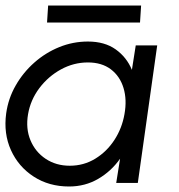

<svg xmlns="http://www.w3.org/2000/svg" viewBox="-27 -665 652 698"><path d="M466.5 -500H544.5L474 0H395.5L409.5 -88Q377.5 -42.5 330 -14.8Q282.5 13 224 13Q151 13 95.5 -23Q40 -59 12.8 -119.2Q-14.5 -179.5 -4.5 -253Q3 -307 30 -354.2Q57 -401.5 97.8 -437.5Q138.5 -473.5 188.5 -493.8Q238.5 -514 292.5 -514Q353.5 -514 393.5 -485.5Q433.5 -457 452.5 -411ZM226.5 -62.5Q277.5 -62.5 319.2 -88Q361 -113.5 388.8 -156Q416.5 -198.5 425.5 -250Q435 -302.5 422 -345.2Q409 -388 376 -413Q343 -438 292.5 -438Q241 -438 194.8 -412.8Q148.5 -387.5 116.2 -344.8Q84 -302 75 -250Q66 -197.5 83.8 -155Q101.5 -112.5 139.2 -87.5Q177 -62.5 226.5 -62.5ZM148 -645H486L482 -583H144Z"/></svg>

Font: Urbanist
Style: Italic
Weight: 400
Italic angle: -8°
Designer: Corey Hu
Foundry: Corey Hu
Version: Version 1.330; ttfautohint (v1.8.4.7-5d5b)